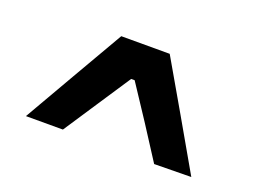

<svg xmlns="http://www.w3.org/2000/svg" viewBox="-62 -810 747 566"><g transform="rotate(20 312.0 -526.5)"><path d="M456 -366Q422 -419.5 387.2 -472.8Q352.5 -526 317.5 -578.5H306.5Q272.5 -527 237.8 -474.5Q203 -422 168.5 -369.5H52.5Q98.5 -449.5 144.2 -528.5Q190 -607.5 236 -687H388Q434 -607.5 480.2 -527.5Q526.5 -447.5 572 -367.5Z"/></g></svg>

Font: Commissioner Thin SemiBold
Style: Regular
Weight: 600
Version: Version 1.000